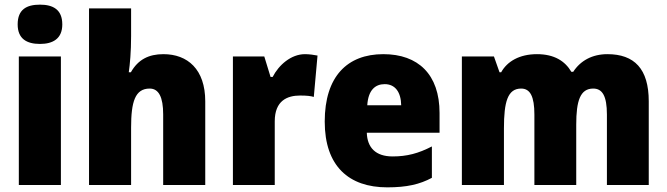

<svg xmlns="http://www.w3.org/2000/svg" viewBox="-20 -796 2870 826"><path d="M152 -776C94 -776 56 -755 56 -691C56 -629 95 -607 152 -607C207 -607 248 -629 248 -691C248 -755 208 -776 152 -776ZM242 -553H61V0H242Z M544 -641V-760H363V0H544V-247C544 -358 561 -415 624 -415C663 -415 682 -378 682 -304V0H863V-360C863 -498 787 -563 683 -563C620 -563 574 -540 543 -485H534C539 -520 544 -572 544 -641Z M1292 -563C1232 -563 1179 -516 1153 -465H1144L1117 -553H982V0H1162V-274C1162 -364 1217 -385 1271 -385C1300 -385 1317 -383 1330 -379L1346 -557C1331 -560 1310 -563 1292 -563Z M1629 -563C1474 -563 1377 -467 1377 -273C1377 -81 1481 10 1646 10C1730 10 1786 -3 1838 -31V-166C1780 -136 1731 -123 1669 -123C1596 -123 1560 -161 1558 -225H1871V-310C1871 -476 1779 -563 1629 -563ZM1635 -434C1680 -434 1705 -400 1706 -343H1560C1564 -408 1594 -434 1635 -434Z M2593 -563C2528 -563 2477 -535 2446 -487H2438C2411 -533 2365 -563 2290 -563C2215 -563 2162 -532 2136 -485H2129L2105 -553H1967V0H2148V-244C2148 -358 2164 -415 2222 -415C2261 -415 2279 -381 2279 -303V0H2459V-260C2459 -362 2476 -415 2532 -415C2571 -415 2591 -384 2591 -303V0H2771V-360C2771 -500 2709 -563 2593 -563Z"/></svg>

Font: Noto Sans Gujarati UI SemiCondensed Black
Style: Regular
Weight: 900
Width: 4
Designer: Jelle Bosma - Monotype Design Team, Universal Thirst
Foundry: Monotype Imaging Inc.
Version: Version 2.106